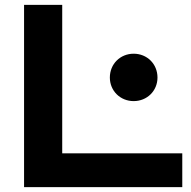

<svg xmlns="http://www.w3.org/2000/svg" viewBox="-20 -770 787 790"><path d="M79 -750V0H730V-139H236V-750ZM530 -354C585 -354 628 -396 628 -451C628 -507 585 -549 530 -549C475 -549 432 -507 432 -451C432 -396 475 -354 530 -354Z"/></svg>

Font: Bounded Med
Style: Regular
Weight: 500
Designer: Vlad Churkin
Version: Version 3.0